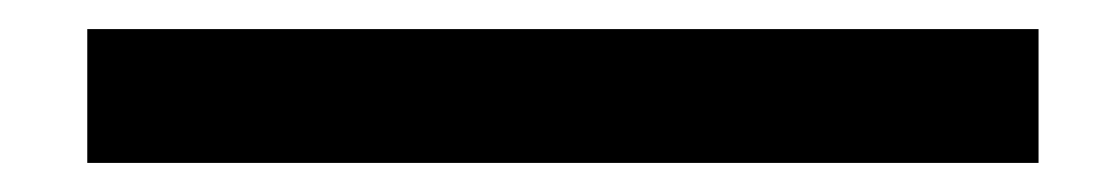

<svg xmlns="http://www.w3.org/2000/svg" viewBox="-20 100 770 132"><path d="M40 120V212H694V120Z"/></svg>

Font: Charger Pro
Style: ExBdExt
Weight: 400
Designer: Jasper
Foundry: Cannot Into Space Fonts
Version: Version 1.09